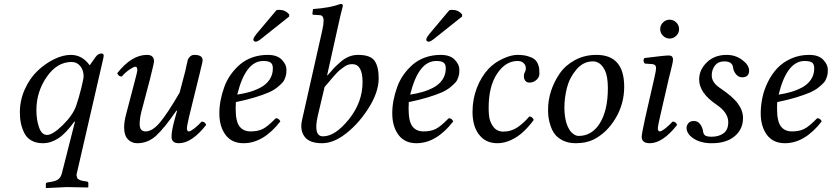

<svg xmlns="http://www.w3.org/2000/svg" viewBox="-20 -718 4228 976"><path d="M405 -330Q405 -361 388 -382Q371 -403 344 -403Q270 -403 217.5 -327Q165 -251 165 -158Q165 -109 178.5 -70.5Q192 -32 219 -32Q248 -32 299 -82Q350 -132 367 -180Q381 -221 393 -269.5Q405 -318 405 -330ZM295 161 361 -99 358 -100Q314 -39 276 -14.5Q238 10 198 10Q164 10 140 -3.5Q116 -17 104 -41Q92 -65 86.5 -90.5Q81 -116 81 -147Q81 -209 106.5 -265Q132 -321 171 -358Q210 -395 255 -417Q300 -439 340 -439Q398 -439 436 -386L465 -427Q478 -446 496 -446Q507 -446 507 -436Q507 -430 505 -421L371 161Q368 168 369.5 174Q371 180 371.5 184Q372 188 376 191Q380 194 382.5 195.5Q385 197 389.5 198.5Q394 200 397 200.5Q400 201 404 202L423 205Q429 206 429 213V233L427 235Q359 233 320 233L215 238L213 236V217Q213 211 223 209L242 206Q266 202 278 192Q290 182 295 161Z M997 -352 941 -124Q930 -76 930 -67Q930 -50 940 -50Q948 -50 967 -64.5Q986 -79 1005 -100Q1022 -100 1028 -83Q955 10 889 10Q852 10 852 -23Q852 -55 869 -115L880 -154L877 -156Q816 -67 774 -28.5Q732 10 678 10Q649 10 630 -10Q611 -30 611 -70Q611 -100 621 -137L665 -305Q678 -353 678 -362Q678 -379 668 -379Q660 -379 638.5 -364.5Q617 -350 599 -329Q582 -329 576 -346Q649 -439 727 -439Q763 -439 763 -406Q763 -398 742 -314L699 -151Q690 -116 690 -87Q690 -50 720 -50Q755 -50 793.5 -96Q832 -142 893 -247L922 -357Q924 -365 928 -385Q932 -405 934.5 -413.5Q937 -422 946 -430.5Q955 -439 968 -439Q1010 -439 1010 -412Q1010 -407 1007.5 -396Q1005 -385 1001.5 -371.5Q998 -358 997 -352Z M1385 -666Q1391 -668 1399 -668Q1430 -668 1450 -645V-634L1313 -525Q1290 -506 1280 -506Q1274 -506 1270.5 -510Q1267 -514 1268 -519Q1270 -529 1285 -547ZM1367 -370Q1367 -381 1364.5 -388Q1362 -395 1356 -399.5Q1350 -404 1341 -406Q1332 -408 1318 -408Q1228 -408 1186 -237Q1218 -242 1247 -250Q1276 -258 1304.5 -273Q1333 -288 1350 -313Q1367 -338 1367 -370ZM1179 -199Q1178 -191 1178 -165Q1178 -101 1197.5 -75.5Q1217 -50 1254 -50Q1291 -50 1316 -62.5Q1341 -75 1382 -117Q1398 -117 1405 -101Q1319 10 1218 10Q1158 10 1126.5 -32.5Q1095 -75 1095 -142Q1095 -175 1101.5 -208.5Q1108 -242 1120 -275.5Q1132 -309 1152.5 -338Q1173 -367 1199.5 -390Q1226 -413 1262.5 -426Q1299 -439 1341 -439Q1389 -439 1412.5 -414.5Q1436 -390 1436 -365Q1436 -352 1435.5 -346Q1435 -340 1430.5 -325Q1426 -310 1417 -299.5Q1408 -289 1389.5 -274Q1371 -259 1344.5 -247.5Q1318 -236 1275.5 -223Q1233 -210 1179 -199Z M1698 -583 1643 -336 1645 -335Q1666 -359 1676 -370Q1686 -381 1708.5 -401Q1731 -421 1753.5 -430Q1776 -439 1800 -439Q1863 -439 1884 -409Q1905 -379 1905 -320Q1905 -247 1849.5 -162Q1794 -77 1722 -27Q1668 10 1617 10Q1553 10 1528.5 -23Q1504 -56 1515 -106L1618 -563Q1625 -594 1625 -613Q1625 -641 1604 -641L1573 -643Q1568 -643 1568 -648L1571 -672Q1658 -678 1711 -698Q1723 -698 1723 -688Q1712 -648 1698 -583ZM1823 -301Q1823 -392 1770 -392Q1760 -392 1750 -389Q1740 -386 1729 -378Q1718 -370 1710 -364Q1702 -358 1689 -344Q1676 -330 1670.5 -323.5Q1665 -317 1650 -299Q1635 -281 1630 -276L1596 -132Q1571 -25 1622 -25Q1684 -25 1753.5 -111.5Q1823 -198 1823 -301Z M2264 -666Q2270 -668 2278 -668Q2309 -668 2329 -645V-634L2192 -525Q2169 -506 2159 -506Q2153 -506 2149.5 -510Q2146 -514 2147 -519Q2149 -529 2164 -547ZM2246 -370Q2246 -381 2243.5 -388Q2241 -395 2235 -399.5Q2229 -404 2220 -406Q2211 -408 2197 -408Q2107 -408 2065 -237Q2097 -242 2126 -250Q2155 -258 2183.5 -273Q2212 -288 2229 -313Q2246 -338 2246 -370ZM2058 -199Q2057 -191 2057 -165Q2057 -101 2076.5 -75.5Q2096 -50 2133 -50Q2170 -50 2195 -62.5Q2220 -75 2261 -117Q2277 -117 2284 -101Q2198 10 2097 10Q2037 10 2005.5 -32.5Q1974 -75 1974 -142Q1974 -175 1980.5 -208.5Q1987 -242 1999 -275.5Q2011 -309 2031.5 -338Q2052 -367 2078.5 -390Q2105 -413 2141.5 -426Q2178 -439 2220 -439Q2268 -439 2291.5 -414.5Q2315 -390 2315 -365Q2315 -352 2314.5 -346Q2314 -340 2309.5 -325Q2305 -310 2296 -299.5Q2287 -289 2268.5 -274Q2250 -259 2223.5 -247.5Q2197 -236 2154.5 -223Q2112 -210 2058 -199Z M2508 10Q2446 10 2412 -38Q2382 -80 2382 -149Q2382 -214 2404 -271Q2426 -328 2464 -369Q2494 -400 2536 -419.5Q2578 -439 2610 -439Q2641 -439 2663 -432.5Q2685 -426 2696.5 -417Q2708 -408 2714 -393.5Q2720 -379 2721 -368.5Q2722 -358 2722 -343Q2722 -325 2706.5 -311.5Q2691 -298 2670 -298Q2662 -298 2655.5 -302.5Q2649 -307 2646 -314.5Q2643 -322 2643 -330Q2643 -343 2648 -351Q2653 -359 2653 -370Q2653 -385 2645 -394Q2637 -403 2628.5 -405.5Q2620 -408 2611 -408Q2550 -408 2507 -343.5Q2464 -279 2464 -171Q2464 -129 2470 -109Q2476 -89 2489 -72Q2507 -49 2539 -49Q2576 -49 2607 -68.5Q2638 -88 2671 -126Q2678 -126 2684.5 -121Q2691 -116 2693 -108Q2668 -74 2640 -48Q2612 -22 2577.5 -6Q2543 10 2508 10Z M2849 -170Q2849 -145 2852.5 -123Q2856 -101 2861.5 -86Q2867 -71 2874 -59.5Q2881 -48 2889.5 -41Q2898 -34 2905.5 -30.5Q2913 -27 2921 -27Q2987 -27 3027 -88Q3070 -154 3070 -270Q3070 -331 3054 -362Q3032 -406 2994 -406Q2945 -406 2910 -364.5Q2875 -323 2862 -272Q2849 -221 2849 -170ZM2766 -162Q2766 -209 2781.5 -256.5Q2797 -304 2826 -345.5Q2855 -387 2903.5 -413Q2952 -439 3012 -439Q3153 -439 3153 -277Q3153 -190 3109 -116.5Q3065 -43 2998 -9Q2960 10 2906 10Q2870 10 2843 -3Q2816 -16 2801.5 -34.5Q2787 -53 2778.5 -79Q2770 -105 2768 -123.5Q2766 -142 2766 -162Z M3350.5 -536Q3336 -550 3336 -570Q3336 -590 3350.5 -604Q3365 -618 3384 -618Q3403 -618 3417.5 -604Q3432 -590 3432 -570Q3432 -550 3417.5 -536Q3403 -522 3384 -522Q3365 -522 3350.5 -536ZM3380 -320 3335 -124Q3324 -76 3324 -67Q3324 -50 3334 -50Q3342 -50 3361 -64.5Q3380 -79 3399 -100Q3416 -100 3422 -83Q3349 10 3283 10Q3242 10 3242 -23Q3242 -37 3259 -115L3306 -321Q3315 -359 3315 -372Q3315 -390 3297 -392L3257 -395Q3246 -411 3256 -423Q3358 -436 3380 -436Q3401 -436 3401 -415Q3401 -407 3398 -394Q3395 -381 3389 -355.5Q3383 -330 3380 -320Z M3585 10Q3535 7 3502.5 -16Q3470 -39 3470 -68Q3470 -80 3479 -91.5Q3488 -103 3507 -103Q3527 -103 3539 -87Q3551 -71 3554 -50Q3556 -34 3566 -28.5Q3576 -23 3597 -23Q3634 -23 3658 -40.5Q3682 -58 3682 -97Q3682 -146 3621 -187Q3534 -246 3534 -314Q3534 -363 3573 -401Q3612 -439 3674 -439Q3719 -439 3753.5 -413Q3788 -387 3788 -359Q3788 -325 3752 -325Q3734 -325 3721 -341Q3708 -357 3706 -377Q3702 -406 3661 -406Q3631 -406 3614.5 -385Q3598 -364 3598 -335Q3598 -299 3638 -272Q3704 -228 3730.5 -192Q3757 -156 3757 -118Q3757 -61 3714.5 -25.5Q3672 10 3600 10Z M4119 -370Q4119 -392 4108 -400Q4097 -408 4070 -408Q3980 -408 3938 -237Q3970 -242 3999 -250Q4028 -258 4056.5 -273Q4085 -288 4102 -313Q4119 -338 4119 -370ZM3931 -199Q3930 -191 3930 -165Q3930 -101 3949.5 -75.5Q3969 -50 4006 -50Q4043 -50 4068 -62.5Q4093 -75 4134 -117Q4150 -117 4157 -101Q4071 10 3970 10Q3910 10 3878.5 -32.5Q3847 -75 3847 -142Q3847 -181 3855.5 -221.5Q3864 -262 3883.5 -301.5Q3903 -341 3931 -371Q3959 -401 4001 -420Q4043 -439 4093 -439Q4141 -439 4164.5 -414.5Q4188 -390 4188 -365Q4188 -352 4187.5 -346Q4187 -340 4182.5 -325Q4178 -310 4169 -299.5Q4160 -289 4141.5 -274Q4123 -259 4096.5 -247.5Q4070 -236 4027.5 -223Q3985 -210 3931 -199Z"/></svg>

Font: Linux Libertine O
Style: Italic
Weight: 400
Italic angle: -12°
Designer: Philipp H. Poll
Foundry: Philipp H. Poll
Version: Version 5.1.6